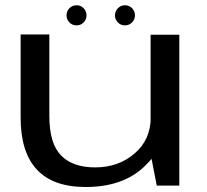

<svg xmlns="http://www.w3.org/2000/svg" viewBox="-20 -724 808 749"><path d="M591.5 0H679.5V-588.5H567.5V-123.5ZM172.5 -589.5H60.5V-264.5Q60.5 -130.5 123.8 -62.5Q187 5.5 314.5 5.5Q457 5.5 540 -71.5Q623 -148.5 623 -227.5L568 -266.5Q568 -179.5 505 -125.2Q442 -71 351.5 -71Q263.5 -71 218 -117.8Q172.5 -164.5 172.5 -271.5ZM279 -625Q295 -625 306.2 -636.5Q317.5 -648 317.5 -664Q317.5 -680.5 306.2 -692Q295 -703.5 279 -703.5Q262 -703.5 250.8 -692Q239.5 -680.5 239.5 -664Q239.5 -648 250.8 -636.5Q262 -625 279 -625ZM467 -625Q484 -625 495.2 -636.5Q506.5 -648 506.5 -664Q506.5 -680.5 495.2 -692Q484 -703.5 467 -703.5Q451.5 -703.5 440 -692Q428.5 -680.5 428.5 -664Q428.5 -648 439.8 -636.5Q451 -625 467 -625Z"/></svg>

Font: Anybody Expanded
Style: Regular
Weight: 400
Width: 7
Version: Version 1.113;gftools[0.9.25]